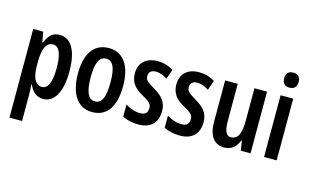

<svg xmlns="http://www.w3.org/2000/svg" viewBox="-112 -1076 2630 1632"><g transform="rotate(15 1203.0 -260.0)"><path d="M291 -553C228 -553 197 -521 167 -453H162L146 -543H58V237H169V8C169 -17 167 -49 165 -85H169C193 -29 231 10 292 10C388 10 449 -89 449 -273C449 -453 392 -553 291 -553ZM256 -460C311 -460 337 -395 337 -272C337 -140 304 -86 255 -86C201 -86 169 -142 169 -242V-290C169 -399 198 -460 256 -460Z M922 -273C922 -450 850 -553 724 -553C583 -553 523 -440 523 -274C523 -113 586 10 723 10C868 10 922 -114 922 -273ZM636 -272C636 -397 662 -460 723 -460C787 -460 810 -394 810 -273C810 -145 785 -84 723 -84C663 -84 636 -149 636 -272Z M1297 -152C1297 -238 1249 -280 1183 -319C1114 -360 1098 -375 1098 -408C1098 -444 1121 -463 1160 -463C1195 -463 1232 -448 1261 -428L1291 -514C1248 -540 1204 -553 1154 -553C1047 -553 990 -494 990 -403C990 -325 1031 -277 1099 -240C1169 -202 1186 -185 1186 -148C1186 -107 1164 -87 1119 -87C1072 -87 1026 -105 990 -128V-21C1030 -1 1077 10 1130 10C1237 10 1297 -48 1297 -152Z M1662 -152C1662 -238 1614 -280 1548 -319C1479 -360 1463 -375 1463 -408C1463 -444 1486 -463 1525 -463C1560 -463 1597 -448 1626 -428L1656 -514C1613 -540 1569 -553 1519 -553C1412 -553 1355 -494 1355 -403C1355 -325 1396 -277 1464 -240C1534 -202 1551 -185 1551 -148C1551 -107 1529 -87 1484 -87C1437 -87 1391 -105 1355 -128V-21C1395 -1 1442 10 1495 10C1602 10 1662 -48 1662 -152Z M2116 -543H2005V-261C2005 -150 1983 -89 1918 -89C1876 -89 1858 -130 1858 -216V-543H1747V-180C1747 -57 1795 10 1885 10C1954 10 1990 -30 2012 -85H2017L2030 0H2116Z M2291 -757C2246 -757 2227 -732 2227 -691C2227 -649 2248 -625 2290 -625C2332 -625 2354 -648 2354 -691C2354 -732 2335 -757 2291 -757ZM2346 -543H2235V0H2346Z"/></g></svg>

Font: Noto Sans Hebrew ExtraCondensed SemiBold
Style: Regular
Weight: 600
Width: 2
Designer: Ben Nathan
Foundry: Google LLC
Version: Version 3.001